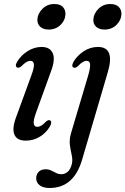

<svg xmlns="http://www.w3.org/2000/svg" viewBox="-20 -690 624 955"><path d="M221.5 -543Q194 -543 179.2 -557.8Q164.5 -572.5 166 -594.5Q167.5 -622 191 -646Q214.5 -670 250.5 -670Q279.5 -670 293.2 -654.8Q307 -639.5 305.5 -617Q304 -588.5 280.8 -565.8Q257.5 -543 221.5 -543ZM158.5 -127.5Q145 -89.5 148 -74.2Q151 -59 165.5 -59Q174 -59 184.2 -64.5Q194.5 -70 208.5 -85Q220.5 -95.5 228 -91.5Q241.5 -85.5 228.5 -61.5Q210 -29.5 178.2 -10Q146.5 9.5 108 9.5Q64.5 9.5 51.8 -20.2Q39 -50 59.5 -105.5L136.5 -316.5Q151 -355.5 148.5 -371.5Q146 -387.5 131 -387.5Q122 -387.5 111.5 -381.5Q101 -375.5 86.5 -360.5Q74 -350.5 66 -354Q52 -360 65.5 -383.5Q85.5 -416 118.2 -436.2Q151 -456.5 187 -456.5Q228 -456.5 242 -426.2Q256 -396 234.5 -337.5ZM500 -543Q472 -543 457.2 -557.8Q442.5 -572.5 444.5 -594.5Q446 -622 469.5 -646Q493 -670 529 -670Q557.5 -670 571.5 -654.8Q585.5 -639.5 584 -617Q582 -588.5 558.8 -565.8Q535.5 -543 500 -543ZM516.5 -332 388 105.5Q346.5 245 227 245Q193.5 245 176.8 231.2Q160 217.5 160 196.5Q160 177.5 172.2 164.8Q184.5 152 206.5 152Q222.5 152 235 158.2Q247.5 164.5 259.5 170.5Q271.5 176.5 286 176.5Q301.5 176.5 315.8 165.2Q330 154 337.5 125.5Q342 105 336.8 82Q331.5 59 327.8 32.2Q324 5.5 333 -26.5L417.5 -311Q429.5 -351 428.2 -369.2Q427 -387.5 411.5 -387.5Q402 -387.5 391.2 -381.2Q380.5 -375 366.5 -360Q355.5 -350.5 347 -353.5Q333 -358.5 345 -381.5Q363 -413 396 -434.8Q429 -456.5 467 -456.5Q553 -456.5 516.5 -332Z"/></svg>

Font: Fraunces 72pt S050
Style: Italic
Weight: 400
Italic angle: -16°
Version: Version 1.000; ttfautohint (v1.8.3)